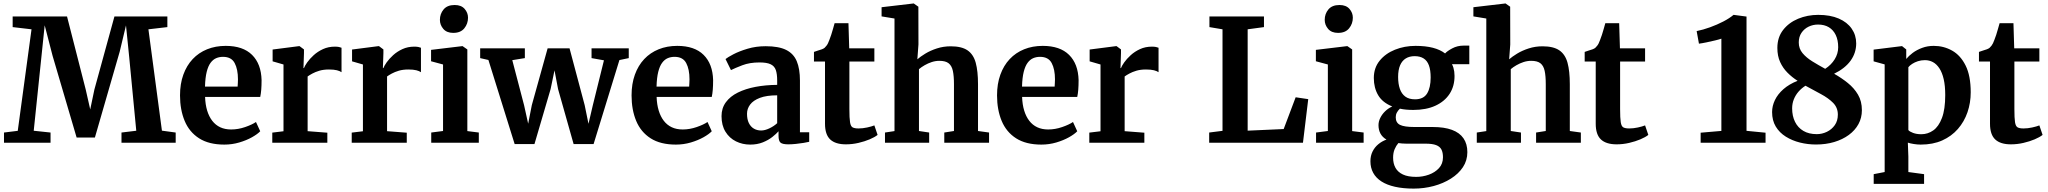

<svg xmlns="http://www.w3.org/2000/svg" viewBox="-20 -840 12054 1130"><path d="M84.5 -70 165.5 -667.5 54.5 -680.5V-743H374.5L484.5 -313L511 -196L535.5 -313L653.5 -743H965V-680.5L853.5 -667.5L933 -71L1014 -60V0H695V-60L782 -70.5L740 -508L721.5 -690.5L684.5 -536L538.5 -30.5H431L289.5 -511.5L243 -691L224 -508L178.5 -70.5L277.5 -60V0H3.5V-60Z M1300.5 11Q1209.5 11 1151.8 -26Q1094 -63 1066.8 -128.5Q1039.5 -194 1039.5 -278.5Q1039.5 -346.5 1059 -400.5Q1078.5 -454.5 1114 -492.2Q1149.5 -530 1199 -550Q1248.5 -570 1308.5 -570Q1410 -570 1463.5 -517Q1517 -464 1519.5 -368.5Q1519.5 -336 1517.5 -311.8Q1515.5 -287.5 1511.5 -269.5H1187Q1188.5 -224.5 1199.2 -189.2Q1210 -154 1229.2 -129Q1248.5 -104 1276.2 -91Q1304 -78 1340.5 -78Q1381.5 -78 1422.8 -92.2Q1464 -106.5 1486.5 -122L1511.5 -67.5Q1495.5 -50.5 1463 -32.2Q1430.5 -14 1388.2 -1.5Q1346 11 1300.5 11ZM1186.5 -330.5H1378.5Q1379 -340.5 1379.8 -351.5Q1380.5 -362.5 1380.5 -373Q1380.5 -432.5 1361 -469Q1341.5 -505.5 1292.5 -505.5Q1270.5 -505.5 1252 -497.5Q1233.5 -489.5 1219.2 -470.2Q1205 -451 1196.5 -417Q1188 -383 1186.5 -330.5Z M1582.5 0V-59.5L1648.5 -67.5V-460.5L1584.5 -479V-548.5L1740 -568.5H1743L1769 -549V-527L1766 -439.5H1769Q1773.5 -452 1788 -472.8Q1802.5 -493.5 1826 -515Q1849.5 -536.5 1881 -551Q1912.5 -565.5 1951 -565.5Q1965 -565.5 1974.8 -563.5Q1984.5 -561.5 1990 -559V-415Q1980.5 -422 1962.8 -426.5Q1945 -431 1916 -431Q1884 -431 1859.8 -423.8Q1835.5 -416.5 1818.5 -407.2Q1801.5 -398 1790.5 -390V-68L1906.5 -59V0Z M2050 0V-59.5L2116 -67.5V-460.5L2052 -479V-548.5L2207.5 -568.5H2210.5L2236.5 -549V-527L2233.5 -439.5H2236.5Q2241 -452 2255.5 -472.8Q2270 -493.5 2293.5 -515Q2317 -536.5 2348.5 -551Q2380 -565.5 2418.5 -565.5Q2432.5 -565.5 2442.2 -563.5Q2452 -561.5 2457.5 -559V-415Q2448 -422 2430.2 -426.5Q2412.5 -431 2383.5 -431Q2351.5 -431 2327.2 -423.8Q2303 -416.5 2286 -407.2Q2269 -398 2258 -390V-68L2374 -59V0Z M2518 0V-60L2587.5 -69V-460.5L2517 -479.5V-546.5L2700.5 -568.5H2702.5L2730.5 -549V-68.5L2798 -60V0ZM2647 -646.5Q2609 -646.5 2589 -670Q2569 -693.5 2569 -723Q2569 -758.5 2590.8 -784.5Q2612.5 -810.5 2655.5 -810.5H2656.5Q2694.5 -810.5 2714.5 -787.8Q2734.5 -765 2734.5 -736Q2734.5 -700.5 2712.8 -673.5Q2691 -646.5 2648 -646.5Z M2806 -498V-555.5H3069V-498L2995 -486L3064.5 -220.5L3088.5 -112L3110 -221.5L3203 -555.5H3332L3421 -221.5L3443.5 -111.5L3469 -220.5L3534.5 -485L3461.5 -498V-555.5H3680.5V-498L3625.5 -486.5L3473.5 8H3356L3264.5 -315.5L3243.5 -426L3220.5 -315.5L3125.5 8H3009L2854.5 -487Z M3958 11Q3867 11 3809.2 -26Q3751.5 -63 3724.2 -128.5Q3697 -194 3697 -278.5Q3697 -346.5 3716.5 -400.5Q3736 -454.5 3771.5 -492.2Q3807 -530 3856.5 -550Q3906 -570 3966 -570Q4067.5 -570 4121 -517Q4174.5 -464 4177 -368.5Q4177 -336 4175 -311.8Q4173 -287.5 4169 -269.5H3844.5Q3846 -224.5 3856.8 -189.2Q3867.5 -154 3886.8 -129Q3906 -104 3933.8 -91Q3961.5 -78 3998 -78Q4039 -78 4080.2 -92.2Q4121.5 -106.5 4144 -122L4169 -67.5Q4153 -50.5 4120.5 -32.2Q4088 -14 4045.8 -1.5Q4003.5 11 3958 11ZM3844 -330.5H4036Q4036.5 -340.5 4037.2 -351.5Q4038 -362.5 4038 -373Q4038 -432.5 4018.5 -469Q3999 -505.5 3950 -505.5Q3928 -505.5 3909.5 -497.5Q3891 -489.5 3876.8 -470.2Q3862.5 -451 3854 -417Q3845.5 -383 3844 -330.5Z M4395 11Q4350 11 4311.5 -8Q4273 -27 4249.8 -64.5Q4226.5 -102 4226.5 -156.5Q4226.5 -203.5 4252 -238.2Q4277.5 -273 4322.5 -295.2Q4367.5 -317.5 4426.8 -328.8Q4486 -340 4554 -340.5V-366Q4554 -404.5 4546 -427.8Q4538 -451 4515.5 -461.8Q4493 -472.5 4450 -472.5Q4392 -472.5 4349 -456Q4306 -439.5 4282 -427.5L4250 -492.5Q4262 -502.5 4296.2 -520.5Q4330.5 -538.5 4379.8 -553.2Q4429 -568 4486.5 -568Q4563 -568 4606.8 -546.2Q4650.5 -524.5 4669.2 -479.8Q4688 -435 4688 -366V-61.5H4742.5V-5.5Q4731 -2.5 4709.5 1Q4688 4.5 4663.8 7Q4639.5 9.5 4619.5 9.5Q4585.5 9.5 4573.8 -0.5Q4562 -10.5 4562 -41V-67.5Q4549.5 -53 4526 -34.2Q4502.5 -15.5 4469.5 -2.2Q4436.5 11 4395 11ZM4460 -72Q4481.5 -72 4508 -84.5Q4534.5 -97 4554 -115V-279Q4491.5 -279 4452.2 -264Q4413 -249 4394.8 -224.5Q4376.5 -200 4376.5 -170.5Q4376.5 -138 4387.2 -116Q4398 -94 4416.8 -83Q4435.5 -72 4460 -72Z M4958.5 9.5Q4897 9.5 4866.2 -19.2Q4835.5 -48 4835.5 -112V-478H4770.5V-534.5Q4782 -539 4794.2 -542.5Q4806.5 -546 4816.8 -549.8Q4827 -553.5 4833 -558.5Q4839.5 -565 4844.2 -571Q4849 -577 4853 -585.2Q4857 -593.5 4861 -604.5Q4866.5 -617.5 4872 -635Q4877.5 -652.5 4882.8 -670.8Q4888 -689 4892 -703.5H4973.5L4978 -555.5H5126V-478H4979V-198Q4979 -145 4982.8 -120.8Q4986.5 -96.5 4998.2 -90.2Q5010 -84 5032.5 -84Q5057.5 -84 5083.8 -89.8Q5110 -95.5 5126 -102L5145 -46Q5128 -32.5 5098.5 -20Q5069 -7.5 5032.5 1Q4996 9.5 4958.5 9.5Z M5244.5 -68.5V-731L5168.5 -743.5V-797.5L5356 -819.5H5358L5385 -800.5L5385.5 -578.5L5379 -491Q5396.5 -506.5 5426 -524.5Q5455.5 -542.5 5494 -555Q5532.5 -567.5 5575.5 -567.5Q5639.5 -567.5 5674.2 -543.8Q5709 -520 5722.5 -470.8Q5736 -421.5 5736 -344.5V-69L5801 -60V0H5537.5V-60L5594.5 -69V-344.5Q5594.5 -392.5 5588 -422.8Q5581.5 -453 5563.2 -467.5Q5545 -482 5508.5 -482Q5486 -482 5463.8 -474.8Q5441.5 -467.5 5422 -456.2Q5402.5 -445 5388.5 -433V-69L5448.5 -60V0H5188.5V-60Z M6109 11Q6018 11 5960.2 -26Q5902.5 -63 5875.2 -128.5Q5848 -194 5848 -278.5Q5848 -346.5 5867.5 -400.5Q5887 -454.5 5922.5 -492.2Q5958 -530 6007.5 -550Q6057 -570 6117 -570Q6218.5 -570 6272 -517Q6325.5 -464 6328 -368.5Q6328 -336 6326 -311.8Q6324 -287.5 6320 -269.5H5995.5Q5997 -224.5 6007.8 -189.2Q6018.5 -154 6037.8 -129Q6057 -104 6084.8 -91Q6112.5 -78 6149 -78Q6190 -78 6231.2 -92.2Q6272.5 -106.5 6295 -122L6320 -67.5Q6304 -50.5 6271.5 -32.2Q6239 -14 6196.8 -1.5Q6154.5 11 6109 11ZM5995 -330.5H6187Q6187.5 -340.5 6188.2 -351.5Q6189 -362.5 6189 -373Q6189 -432.5 6169.5 -469Q6150 -505.5 6101 -505.5Q6079 -505.5 6060.5 -497.5Q6042 -489.5 6027.8 -470.2Q6013.5 -451 6005 -417Q5996.5 -383 5995 -330.5Z M6391 0V-59.5L6457 -67.5V-460.5L6393 -479V-548.5L6548.5 -568.5H6551.5L6577.5 -549V-527L6574.5 -439.5H6577.5Q6582 -452 6596.5 -472.8Q6611 -493.5 6634.5 -515Q6658 -536.5 6689.5 -551Q6721 -565.5 6759.5 -565.5Q6773.5 -565.5 6783.2 -563.5Q6793 -561.5 6798.5 -559V-415Q6789 -422 6771.2 -426.5Q6753.5 -431 6724.5 -431Q6692.5 -431 6668.2 -423.8Q6644 -416.5 6627 -407.2Q6610 -398 6599 -390V-68L6715 -59V0Z M7096.5 0V-60L7175 -70V-667.5L7098 -680.5V-743H7419V-680.5L7323 -667.5V-71L7535 -80.5L7605.5 -267.5L7679.5 -256.5L7648.5 0Z M7725.5 0V-60L7795 -69V-460.5L7724.5 -479.5V-546.5L7908 -568.5H7910L7938 -549V-68.5L8005.5 -60V0ZM7854.5 -646.5Q7816.5 -646.5 7796.5 -670Q7776.5 -693.5 7776.5 -723Q7776.5 -758.5 7798.2 -784.5Q7820 -810.5 7863 -810.5H7864Q7902 -810.5 7922 -787.8Q7942 -765 7942 -736Q7942 -700.5 7920.2 -673.5Q7898.5 -646.5 7855.5 -646.5Z M8300 270Q8237.5 270 8190 259.2Q8142.5 248.5 8110.5 228Q8078.5 207.5 8062 177.5Q8045.5 147.5 8045.5 109Q8045.5 77 8058 51.8Q8070.5 26.5 8092 8.8Q8113.5 -9 8140 -18.5Q8116 -32.5 8104.5 -54Q8093 -75.5 8093 -103.5Q8093 -125 8103.5 -146.2Q8114 -167.5 8132 -185Q8150 -202.5 8174 -213.5Q8117 -236 8091.2 -279.5Q8065.5 -323 8065.5 -381Q8065.5 -440.5 8099.8 -482.8Q8134 -525 8190 -547.5Q8246 -570 8311 -570Q8370 -570 8413.2 -558.8Q8456.5 -547.5 8485 -525.5Q8496.5 -539 8526.8 -555.2Q8557 -571.5 8593.5 -571.5H8627.5V-462H8525.5Q8530.5 -453 8533.8 -442Q8537 -431 8538.8 -419Q8540.5 -407 8540.5 -394Q8541 -333.5 8511.8 -288.2Q8482.5 -243 8428.2 -218Q8374 -193 8298 -193Q8276 -193 8256.2 -194.8Q8236.5 -196.5 8219 -200.5Q8207.5 -189.5 8201 -177.2Q8194.5 -165 8194.5 -150Q8194.5 -117.5 8219.8 -105Q8245 -92.5 8305 -92.5H8412Q8480 -92.5 8525.2 -75.8Q8570.5 -59 8593.2 -26Q8616 7 8616 55.5Q8616 104.5 8590 143.8Q8564 183 8519.2 211.2Q8474.5 239.5 8417.8 254.8Q8361 270 8300 270ZM8315 201Q8353.5 201 8389.5 188Q8425.5 175 8449 149.5Q8472.5 124 8472.5 85.5Q8472.5 58 8463.5 40.2Q8454.5 22.5 8432.2 14Q8410 5.5 8370 5.5H8256.5Q8244 5.5 8232.2 4.5Q8220.5 3.5 8210 2Q8197 17 8188 38.2Q8179 59.5 8179 88Q8179 122.5 8193 147.8Q8207 173 8236.8 187Q8266.5 201 8315 201ZM8308 -255.5Q8358 -255.5 8379 -289.8Q8400 -324 8400 -383.5Q8400 -427.5 8389.8 -455.2Q8379.5 -483 8358.5 -496.2Q8337.5 -509.5 8306 -509.5Q8275.5 -509.5 8253.8 -496.2Q8232 -483 8220.2 -455.8Q8208.5 -428.5 8208.5 -387Q8208.5 -346.5 8218.8 -317Q8229 -287.5 8250.8 -271.5Q8272.5 -255.5 8308 -255.5Z M8727.5 -68.5V-731L8651.5 -743.5V-797.5L8839 -819.5H8841L8868 -800.5L8868.5 -578.5L8862 -491Q8879.5 -506.5 8909 -524.5Q8938.5 -542.5 8977 -555Q9015.5 -567.5 9058.5 -567.5Q9122.5 -567.5 9157.2 -543.8Q9192 -520 9205.5 -470.8Q9219 -421.5 9219 -344.5V-69L9284 -60V0H9020.5V-60L9077.5 -69V-344.5Q9077.5 -392.5 9071 -422.8Q9064.5 -453 9046.2 -467.5Q9028 -482 8991.5 -482Q8969 -482 8946.8 -474.8Q8924.5 -467.5 8905 -456.2Q8885.5 -445 8871.5 -433V-69L8931.5 -60V0H8671.5V-60Z M9494.5 9.5Q9433 9.5 9402.2 -19.2Q9371.5 -48 9371.5 -112V-478H9306.5V-534.5Q9318 -539 9330.2 -542.5Q9342.5 -546 9352.8 -549.8Q9363 -553.5 9369 -558.5Q9375.5 -565 9380.2 -571Q9385 -577 9389 -585.2Q9393 -593.5 9397 -604.5Q9402.5 -617.5 9408 -635Q9413.5 -652.5 9418.8 -670.8Q9424 -689 9428 -703.5H9509.5L9514 -555.5H9662V-478H9515V-198Q9515 -145 9518.8 -120.8Q9522.5 -96.5 9534.2 -90.2Q9546 -84 9568.5 -84Q9593.5 -84 9619.8 -89.8Q9646 -95.5 9662 -102L9681 -46Q9664 -32.5 9634.5 -20Q9605 -7.5 9568.5 1Q9532 9.5 9494.5 9.5Z M10111 -69.5V-612.5Q10099 -608 10074 -602Q10049 -596 10022.5 -590.5Q9996 -585 9979 -583L9965.5 -657Q10003 -664.5 10044.5 -679.5Q10086 -694.5 10122.5 -713.5Q10159 -732.5 10182.5 -752.5H10183.5L10259 -742.5V-70L10371 -59V0H9989V-59Z M10668 10.5Q10619.5 10.5 10573.5 -1Q10527.5 -12.5 10490.2 -35.8Q10453 -59 10431.2 -95Q10409.5 -131 10409.5 -180.5Q10409.5 -216.5 10426.2 -251.2Q10443 -286 10476.2 -315.2Q10509.5 -344.5 10559.5 -364.5Q10526.5 -385.5 10499.8 -412.5Q10473 -439.5 10456.8 -475Q10440.5 -510.5 10440.5 -558Q10440.5 -620 10474.2 -663.5Q10508 -707 10563 -729.8Q10618 -752.5 10681 -752.5Q10751.5 -752.5 10801.5 -731Q10851.5 -709.5 10878 -671.2Q10904.5 -633 10904.5 -584.5Q10904.5 -529 10871.8 -483.2Q10839 -437.5 10774.5 -406Q10818 -381.5 10855.2 -351.5Q10892.5 -321.5 10915.2 -282.8Q10938 -244 10938 -191.5Q10938 -146.5 10917.8 -109.5Q10897.5 -72.5 10861 -45.8Q10824.5 -19 10775.2 -4.2Q10726 10.5 10668 10.5ZM10672.5 -50.5Q10703.5 -50.5 10732 -64.2Q10760.5 -78 10778.5 -103.5Q10796.5 -129 10796.5 -165.5Q10796.5 -206.5 10768.5 -234.8Q10740.5 -263 10697 -286.2Q10653.5 -309.5 10606 -335.5Q10583 -321 10565.2 -300.8Q10547.5 -280.5 10537.5 -255.5Q10527.5 -230.5 10527.5 -202.5Q10527.5 -157 10544.5 -122.8Q10561.5 -88.5 10593.8 -69.5Q10626 -50.5 10672.5 -50.5ZM10722 -435Q10757.5 -458 10778 -491.2Q10798.5 -524.5 10798.5 -562Q10798.5 -604 10784.2 -633.8Q10770 -663.5 10743.8 -679.5Q10717.5 -695.5 10680 -695.5Q10650 -695.5 10624.2 -683Q10598.5 -670.5 10582.5 -647Q10566.5 -623.5 10566.5 -590Q10566.5 -554 10588.5 -527.5Q10610.5 -501 10646 -479Q10681.5 -457 10722 -435Z M11007.5 242V185L11072 172.5V-461L11007 -479V-548L11172.5 -568.5H11174.5L11199 -549V-493Q11213.5 -511 11237.2 -528.8Q11261 -546.5 11292.5 -558.2Q11324 -570 11361 -570Q11419.5 -570 11469 -542.2Q11518.5 -514.5 11548.5 -454.2Q11578.5 -394 11578.5 -296.5Q11578.5 -235 11559.5 -179.5Q11540.5 -124 11503 -81Q11465.5 -38 11410.8 -13.5Q11356 11 11284 11Q11264.5 11 11243 7.5Q11221.5 4 11208.5 -0.5L11211.5 81.5V172.5L11304 185V242ZM11287.5 -50Q11326 -50 11358 -72.5Q11390 -95 11409.2 -145.8Q11428.5 -196.5 11428.5 -280.5Q11428.5 -335 11419.5 -374Q11410.5 -413 11394 -438Q11377.5 -463 11356 -474.5Q11334.5 -486 11309 -486Q11287 -486 11267.8 -479.8Q11248.5 -473.5 11234 -464Q11219.5 -454.5 11211.5 -444.5V-74.5Q11218.5 -65.5 11239.2 -57.8Q11260 -50 11287.5 -50Z M11815 9.5Q11753.5 9.5 11722.8 -19.2Q11692 -48 11692 -112V-478H11627V-534.5Q11638.5 -539 11650.8 -542.5Q11663 -546 11673.2 -549.8Q11683.5 -553.5 11689.5 -558.5Q11696 -565 11700.8 -571Q11705.5 -577 11709.5 -585.2Q11713.5 -593.5 11717.5 -604.5Q11723 -617.5 11728.5 -635Q11734 -652.5 11739.2 -670.8Q11744.5 -689 11748.5 -703.5H11830L11834.5 -555.5H11982.5V-478H11835.5V-198Q11835.5 -145 11839.2 -120.8Q11843 -96.5 11854.8 -90.2Q11866.5 -84 11889 -84Q11914 -84 11940.2 -89.8Q11966.5 -95.5 11982.5 -102L12001.5 -46Q11984.5 -32.5 11955 -20Q11925.5 -7.5 11889 1Q11852.5 9.5 11815 9.5Z"/></svg>

Font: Merriweather Light 18pt
Style: Bold
Weight: 700
Version: Version 2.100